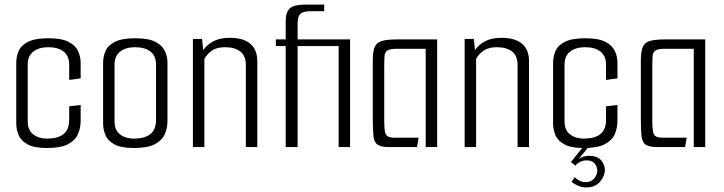

<svg xmlns="http://www.w3.org/2000/svg" viewBox="-20 -642 3158 838"><path d="M185 4Q129 4 100 -12Q71 -28 61 -53Q51 -78 51 -103V-368Q51 -394 61 -418.5Q71 -443 101.5 -459Q132 -475 192 -475Q249 -475 279 -459.5Q309 -444 320.5 -419.5Q332 -395 332 -368V-300L282 -293V-360Q282 -398 257.5 -417Q233 -436 191 -436Q150 -436 125.5 -417Q101 -398 101 -360V-112Q101 -74 125 -55.5Q149 -37 185 -37Q232 -37 257 -56.5Q282 -76 282 -119V-178L332 -184V-115Q332 -83 320 -56Q308 -29 276.5 -12.5Q245 4 185 4Z M564 4Q508 4 479 -12Q450 -28 440 -53Q430 -78 430 -103V-368Q430 -394 440 -418.5Q450 -443 480.5 -459Q511 -475 571 -475Q628 -475 658 -459.5Q688 -444 699.5 -419.5Q711 -395 711 -368V-115Q711 -83 699 -56Q687 -29 655.5 -12.5Q624 4 564 4ZM564 -37Q611 -37 636 -56.5Q661 -76 661 -119V-360Q661 -398 636.5 -417Q612 -436 570 -436Q529 -436 504.5 -417Q480 -398 480 -360V-112Q480 -74 504 -55.5Q528 -37 564 -37Z M822 -472H862L867 -423Q883 -447 911.5 -462Q940 -477 982 -477Q1042 -477 1072.5 -451Q1103 -425 1103 -375V0H1053V-358Q1053 -399 1028.5 -417.5Q1004 -436 962 -436Q927 -436 905.5 -421.5Q884 -407 872 -385V0H822Z M1227 -441H1184V-470H1227V-549Q1227 -590 1245.5 -606Q1264 -622 1313 -622H1395V-593H1336Q1303 -593 1291 -581.5Q1279 -570 1279 -541V-470H1478L1474 -441H1279V0H1227ZM1458 -470H1508V0H1458Z M1680 0Q1645 0 1629 -10Q1613 -20 1610 -47.5Q1607 -75 1607 -127V-377Q1607 -416 1615 -436Q1623 -456 1646 -463Q1669 -470 1714 -470H1888V0H1838V-429H1711Q1683 -429 1671.5 -422Q1660 -415 1658.5 -398.5Q1657 -382 1657 -353V-115Q1657 -84 1660 -68Q1663 -52 1673 -46.5Q1683 -41 1704 -41H1807L1800 0Z M2008 -472H2048L2053 -423Q2069 -447 2097.5 -462Q2126 -477 2168 -477Q2228 -477 2258.5 -451Q2289 -425 2289 -375V0H2239V-358Q2239 -399 2214.5 -417.5Q2190 -436 2148 -436Q2113 -436 2091.5 -421.5Q2070 -407 2058 -385V0H2008Z M2528 4Q2472 4 2443 -12Q2414 -28 2404 -53Q2394 -78 2394 -103V-368Q2394 -394 2404 -418.5Q2414 -443 2444.5 -459Q2475 -475 2535 -475Q2592 -475 2622 -459.5Q2652 -444 2663.5 -419.5Q2675 -395 2675 -368V-300L2625 -293V-360Q2625 -398 2600.5 -417Q2576 -436 2534 -436Q2493 -436 2468.5 -417Q2444 -398 2444 -360V-112Q2444 -74 2468 -55.5Q2492 -37 2528 -37Q2575 -37 2600 -56.5Q2625 -76 2625 -119V-178L2675 -184V-115Q2675 -83 2663 -56Q2651 -29 2619.5 -12.5Q2588 4 2528 4ZM2539 176Q2518 176 2501.5 168Q2485 160 2474 152L2489 131Q2494 138 2507.5 145.5Q2521 153 2536 153Q2560 153 2573.5 136.5Q2587 120 2587 102Q2587 87 2576 72.5Q2565 58 2541 58Q2525 58 2512 64.5Q2499 71 2491 81L2472 65L2524 0H2548L2506 52Q2527 38 2550 38Q2587 38 2603.5 57.5Q2620 77 2620 100Q2620 126 2599 151Q2578 176 2539 176Z M2850 0Q2815 0 2799 -10Q2783 -20 2780 -47.5Q2777 -75 2777 -127V-377Q2777 -416 2785 -436Q2793 -456 2816 -463Q2839 -470 2884 -470H3058V0H3008V-429H2881Q2853 -429 2841.5 -422Q2830 -415 2828.5 -398.5Q2827 -382 2827 -353V-115Q2827 -84 2830 -68Q2833 -52 2843 -46.5Q2853 -41 2874 -41H2977L2970 0Z"/></svg>

Font: Smooch Sans Thin
Style: Regular
Weight: 400
Version: Version 1.010